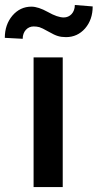

<svg xmlns="http://www.w3.org/2000/svg" viewBox="-67 -762 398 782"><path d="M237.8 -741.7C237.8 -710.9 217.8 -690.9 192.9 -690.9C175.8 -690.9 154.3 -698.2 128.4 -712.9C102.1 -727.5 79.6 -734.9 61 -734.9C30.3 -734.9 4.4 -722.7 -16.6 -698.2C-37.1 -673.8 -47.4 -643.6 -47.4 -607.9L25.4 -604C25.4 -633.8 44.9 -654.3 69.8 -654.3C78.1 -654.3 85.9 -653.3 93.3 -651.4C100.1 -649.4 112.3 -643.6 129.4 -633.8C146.5 -624 159.7 -617.7 168.9 -615.2C178.2 -612.3 189 -610.8 201.7 -610.8C232.9 -610.8 258.8 -622.6 279.8 -646.5C300.3 -670.4 310.5 -700.2 310.5 -735.8ZM188.5 -528.3H69.8V0H188.5Z"/></svg>

Font: Roboto Medium
Style: Regular
Weight: 500
Designer: Google
Version: Version 2.137; 2017